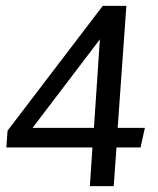

<svg xmlns="http://www.w3.org/2000/svg" viewBox="-20 -632 538 652"><path d="M285.2 0 293.9 -131.2H1.6L5.7 -188.3L328.8 -612H409.1L379.6 -197.7H472L457.3 -131.2H375.6L366.1 0ZM90.5 -197.7H299L319.2 -498.4Z"/></svg>

Font: Ancizar Sans Thin
Style: Italic
Weight: 100
Italic angle: -4°
Designer: Cesar Puertas, Viviana Monsalve, Julian Moncada, Julian Prieto, Jose Castro, Mariel Hernandez, Felipe Aragon, Sara Alarc
Version: Version 8.100